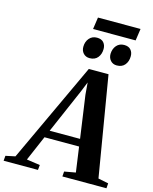

<svg xmlns="http://www.w3.org/2000/svg" viewBox="-230 -1195 1028 1294"><g transform="rotate(15 284.0 -548.0)"><path d="M-76 0 -73 -35 -6.5 -49 318.5 -746H456L572.5 -49.5L644 -35L641.5 0H334L336.5 -35L415 -49L390.5 -224H149L73.5 -48.5L167 -35L163.5 0ZM171.5 -275.5H383.5L341.5 -572L334.5 -656L306 -585.5ZM304 -817.5Q277 -817.5 260.2 -835.8Q243.5 -854 244 -882Q244.5 -917.5 264.8 -940.8Q285 -964 318 -964Q349.5 -964 365 -945.8Q380.5 -927.5 380 -901Q380 -865.5 360.5 -841.5Q341 -817.5 304 -817.5ZM493.5 -817.5Q466.5 -817.5 450 -835.8Q433.5 -854 433.5 -882Q434.5 -917.5 454.5 -940.8Q474.5 -964 507.5 -964Q539 -964 554.5 -945.8Q570 -927.5 569.5 -901Q569.5 -865.5 550 -841.5Q530.5 -817.5 493.5 -817.5ZM288.5 -1096.5H585.5L573.5 -1013.5H276.5Z"/></g></svg>

Font: Merriweather 72pt
Style: Bold Italic
Weight: 700
Italic angle: -7.8°
Version: Version 2.101